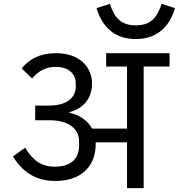

<svg xmlns="http://www.w3.org/2000/svg" viewBox="-20 -973 925 993"><path d="M682 -771C792 -771 857 -835 885 -931L816 -953C791 -878 757 -842 682 -842C608 -842 573 -878 548 -953L479 -931C508 -835 572 -771 682 -771ZM266 -37C402 -37 475 -115 475 -228V-237H637V0H723V-629H857V-698H529V-629H637V-308H456C432 -352 389 -379 339 -390V-393C414 -412 456 -467 456 -541C456 -623 395 -698 269 -698C185 -698 130 -666 92 -619L146 -567C178 -605 215 -627 269 -627C336 -627 372 -591 372 -539V-527C372 -468 327 -427 232 -427H162V-351H236C342 -351 389 -302 389 -242V-219C389 -158 353 -111 264 -111C192 -111 149 -145 110 -209L47 -164C95 -85 164 -37 266 -37Z"/></svg>

Font: IBM Plex Devanagari Text
Style: Regular
Weight: 450
Designer: Mike Abbink, Paul van der Laan, Pieter van Rosmalen, Erin McLaughlin
Foundry: Bold Monday
Version: Version 1.0